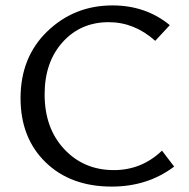

<svg xmlns="http://www.w3.org/2000/svg" viewBox="-20 -684 700 710"><path d="M393 6Q241 6 148.5 -84Q56 -174 56 -321Q56 -473 155.5 -568.5Q255 -664 396 -664Q519 -664 608 -591L554 -533Q477 -602 382 -602Q278 -602 211.5 -528Q145 -454 145 -335Q145 -210 217.5 -132.5Q290 -55 401 -55Q504 -55 579 -127L624 -68Q526 6 393 6Z"/></svg>

Font: EauTest Medium
Style: Regular
Weight: 500
Designer: Christian Thalmann (Catharsis Fonts)
Version: Version 0.001;PS 000.001;hotconv 1.0.88;makeotf.lib2.5.64775